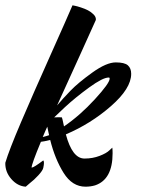

<svg xmlns="http://www.w3.org/2000/svg" viewBox="-118 -672 570 723"><path d="M60 -195Q57 -189 51.5 -176Q46 -163 43 -156Q59 -160 67 -163Q66 -168 64.5 -173.5Q63 -179 62 -185.5Q61 -192 60 -195ZM291 -380Q269 -380 217.5 -342.5Q166 -305 126 -268L86 -230Q107 -231 115 -230Q116 -230 123 -196Q183 -237 239 -298Q295 -359 295 -376Q295 -380 292 -380ZM155 -652Q159 -651 165 -650Q171 -649 186.5 -644Q202 -639 213.5 -633Q225 -627 234.5 -617.5Q244 -608 243 -597Q234 -577 182.5 -463Q131 -349 97 -275Q118 -300 147.5 -330.5Q177 -361 230 -399Q283 -437 318 -437Q351 -437 363.5 -426Q376 -415 376 -394Q376 -339 300 -272.5Q224 -206 130 -166Q154 -76 199 -75Q200 -75 201 -75Q231 -75 257 -85Q283 -95 294 -106L305 -116Q306 -107 306 -95Q306 4 240 26Q223 31 204 31Q154 31 121.5 -21Q89 -73 71 -145Q47 -139 36 -138Q1 -54 1 -41Q1 -41 2 -41Q9 -41 45 -68Q50 -63 45 -40Q43 -30 26.5 -12Q10 6 -6 18L-21 31Q-52 29 -75.5 2Q-99 -25 -98 -59Q-84 -106 -39 -211.5Q6 -317 70.5 -461Q135 -605 155 -652Z"/></svg>

Font: Vervelle
Style: Script
Weight: 400
Monospace: yes
Designer: Nur Solikh
Foundry: Astageni Type
Version: Version 1.0